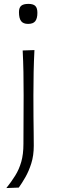

<svg xmlns="http://www.w3.org/2000/svg" viewBox="-20 -768 291 988"><path d="M12.7 199.7Q38.6 167.5 58.3 135.7Q78.1 104 89.4 64.9Q100.6 25.9 100.6 -27.8L101.6 -277.3Q101.6 -342.3 100.6 -396.7Q99.6 -451.2 96.7 -508.3L157.2 -510.3Q154.3 -452.6 153.1 -397.7Q151.9 -342.8 151.9 -277.3Q151.9 -211.4 152.3 -165Q152.8 -118.7 153.3 -84.2Q153.8 -49.8 153.8 -18.1Q153.8 32.2 141.1 72.5Q128.4 112.8 110.6 143.8Q92.8 174.8 76.7 197.3ZM124.5 -645Q99.6 -645 88.6 -659.4Q77.6 -673.8 77.6 -705.6Q77.6 -728.5 89.1 -738.3Q100.6 -748 126 -748Q150.9 -748 161.6 -737.5Q172.4 -727.1 172.4 -702.1Q172.4 -672.9 161.4 -658.9Q150.4 -645 124.5 -645Z"/></svg>

Font: Pinar-DS2-FD Light
Style: Regular
Weight: 300
Designer: Amin Abedi
Version: Version 2.000